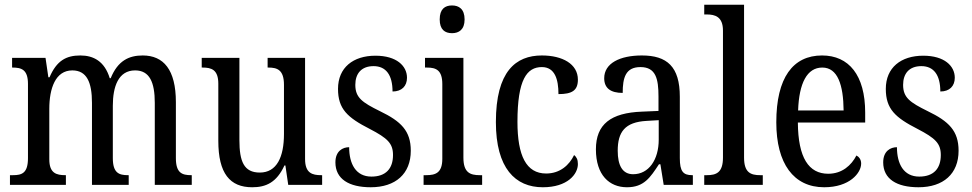

<svg xmlns="http://www.w3.org/2000/svg" viewBox="-20 -780 4099 810"><path d="M22 0H258V-41H256C218 -41 188 -49 188 -108V-321C188 -407 214 -483 285 -483C346 -483 368 -433 368 -346V0H523V-41H520C482 -41 456 -50 456 -113V-334C456 -414 479 -483 550 -483C611 -483 633 -433 633 -346V0H789V-41H787C748 -41 722 -50 722 -113V-349C722 -486 670 -546 582 -546C524 -546 477 -524 447 -450H443C421 -522 374 -546 319 -546C259 -546 219 -524 189 -454H184L172 -536H31V-495H33C71 -495 98 -486 98 -426V-113C98 -50 73 -41 35 -41H22Z M1044 10C1102 10 1147 -10 1180 -82H1184L1196 0H1339V-41H1335C1298 -41 1267 -49 1267 -109V-536H1109V-495H1112C1149 -495 1178 -486 1178 -422V-215C1178 -118 1148 -52 1076 -52C1009 -52 990 -99 990 -189V-536H831V-495H835C872 -495 901 -486 901 -427V-186C901 -48 950 10 1044 10Z M1544 10C1649 10 1713 -47 1713 -144C1713 -228 1672 -268 1583 -311C1508 -348 1479 -368 1479 -422C1479 -469 1504 -501 1556 -501C1608 -501 1636 -464 1636 -394C1675 -394 1697 -417 1697 -452C1697 -502 1653 -545 1564 -545C1470 -545 1406 -495 1406 -405C1406 -320 1446 -284 1540 -236C1615 -197 1638 -175 1638 -126C1638 -69 1608 -35 1547 -35C1481 -35 1453 -89 1453 -159C1426 -159 1395 -143 1395 -95C1395 -25 1452 10 1544 10Z M1887 -640C1916 -640 1940 -655 1940 -698C1940 -742 1916 -757 1887 -757C1857 -757 1835 -742 1835 -698C1835 -655 1857 -640 1887 -640ZM1767 0H2014V-41H2004C1963 -41 1935 -52 1935 -115V-536H1773V-495H1781C1820 -495 1846 -484 1846 -425V-110C1846 -51 1818 -41 1778 -41H1767Z M2270 10C2374 10 2418 -45 2418 -88C2418 -107 2412 -118 2402 -126C2382 -84 2343 -48 2284 -48C2200 -48 2163 -123 2163 -266C2163 -445 2203 -497 2266 -497C2321 -497 2336 -445 2336 -383C2393 -383 2418 -398 2418 -444C2418 -510 2353 -546 2266 -546C2156 -546 2072 -479 2072 -265C2072 -70 2154 10 2270 10Z M2625 10C2697 10 2723 -31 2760 -87H2766L2780 0H2903V-41H2900C2862 -41 2848 -57 2848 -113V-372C2848 -499 2794 -546 2688 -546C2595 -546 2529 -513 2529 -450C2529 -408 2556 -388 2607 -388C2607 -452 2619 -497 2682 -497C2747 -497 2758 -447 2758 -373V-312L2688 -309C2557 -304 2494 -256 2494 -150C2494 -41 2551 10 2625 10ZM2651 -45C2606 -45 2586 -82 2586 -144C2586 -223 2616 -265 2708 -270L2759 -273V-191C2759 -106 2717 -45 2651 -45Z M2951 0H3198V-41H3187C3147 -41 3119 -52 3119 -115V-760H2951V-719H2962C2996 -719 3030 -710 3030 -651V-115C3030 -52 3002 -41 2962 -41H2951Z M3457 10C3564 10 3613 -50 3613 -90C3613 -108 3603 -119 3593 -124C3572 -83 3533 -47 3474 -47C3392 -47 3347 -114 3346 -263H3630V-305C3630 -463 3561 -546 3448 -546C3325 -546 3255 -452 3255 -264C3255 -90 3328 10 3457 10ZM3539 -314H3347C3351 -430 3385 -495 3449 -495C3514 -495 3538 -422 3539 -314Z M3855 10C3960 10 4024 -47 4024 -144C4024 -228 3983 -268 3894 -311C3819 -348 3790 -368 3790 -422C3790 -469 3815 -501 3867 -501C3919 -501 3947 -464 3947 -394C3986 -394 4008 -417 4008 -452C4008 -502 3964 -545 3875 -545C3781 -545 3717 -495 3717 -405C3717 -320 3757 -284 3851 -236C3926 -197 3949 -175 3949 -126C3949 -69 3919 -35 3858 -35C3792 -35 3764 -89 3764 -159C3737 -159 3706 -143 3706 -95C3706 -25 3763 10 3855 10Z"/></svg>

Font: Noto Serif Devanagari Condensed
Style: Regular
Weight: 400
Width: 3
Designer: Universal Thirst, Indian Type Foundry and the Monotype Design Team
Foundry: Monotype Imaging Inc.
Version: Version 2.004